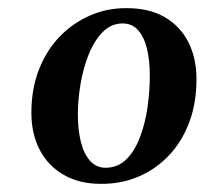

<svg xmlns="http://www.w3.org/2000/svg" viewBox="-20 -817 502 471"><path d="M291 -797Q346 -797 384 -775Q422 -753 442 -713.8Q462 -674.5 462 -622.5Q462 -563.5 443.8 -515.8Q425.5 -468 393.2 -434.5Q361 -401 318.5 -383.2Q276 -365.5 227 -366Q175 -366 136.8 -387.8Q98.5 -409.5 77.8 -448.8Q57 -488 57 -540.5Q57 -599.5 75.8 -647Q94.5 -694.5 127.2 -728Q160 -761.5 202 -779.5Q244 -797.5 291 -797ZM281 -759.5Q252.5 -759.5 231.8 -738.2Q211 -717 197.5 -683.2Q184 -649.5 177.5 -610.5Q171 -571.5 171 -536Q171 -498 178.5 -468.5Q186 -439 201.2 -422.2Q216.5 -405.5 239 -405.5Q269 -405.5 289.8 -426Q310.5 -446.5 323.2 -480Q336 -513.5 341.8 -553.2Q347.5 -593 347.5 -631Q347.5 -670 340.2 -698.8Q333 -727.5 318.2 -743.5Q303.5 -759.5 281 -759.5Z"/></svg>

Font: Merriweather 72pt
Style: Bold Italic
Weight: 700
Italic angle: -7.8°
Version: Version 2.101